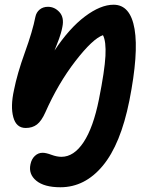

<svg xmlns="http://www.w3.org/2000/svg" viewBox="-20 -498 668 813"><path d="M235.8 294.9Q167.5 294.9 133.8 267.3Q100.1 239.7 108.9 198.2Q113.3 175.8 127.4 162.4Q141.6 148.9 160.2 148.9Q174.8 148.9 197.8 157.5Q220.7 166 240.2 166Q293 166 334 104Q375 42 398.9 -77.1Q423.3 -199.2 426.5 -261Q429.7 -322.8 416 -349.1Q372.6 -334 299.3 -239.3Q226.1 -144.5 171.9 -22Q155.8 14.2 136.5 29.1Q117.2 43.9 88.9 43.9Q48.8 43.9 36.4 -1.5Q23.9 -46.9 39.1 -116.2Q52.7 -185.5 85.4 -276.1Q118.2 -366.7 129.9 -426.8Q133.8 -445.8 147.9 -457.5Q162.1 -469.2 183.1 -469.2Q211.4 -469.2 231.9 -446.5Q252.4 -423.8 244.1 -383.8Q241.7 -370.6 237.5 -356.7Q233.4 -342.8 230.2 -334Q227.1 -325.2 220.5 -308.8Q213.9 -292.5 210.9 -284.2Q273.4 -378.4 339.6 -428.2Q405.8 -478 460.9 -478Q532.2 -478 549.8 -375Q567.4 -272 527.8 -71.8Q490.7 113.3 415 204.1Q339.4 294.9 235.8 294.9Z"/></svg>

Font: Shantell Sans Irregular Bouncy
Style: Italic
Weight: 600
Italic angle: -11.31°
Designer: Stephen Nixon, Anya Danilova, Shantell Martin
Foundry: Arrow Type
Version: Version 1.006;[9816181b4]